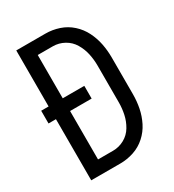

<svg xmlns="http://www.w3.org/2000/svg" viewBox="-178 -838 855 941"><g transform="rotate(-30 250.0 -367.5)"><path d="M60 0V-346H18V-418H60V-735H225Q264 -735 301.5 -722.5Q339 -710 368.5 -683.5Q398 -657 415.5 -622Q433 -587 440.5 -549Q448 -511 448 -472V-263Q448 -224 440.5 -186Q433 -148 415.5 -113Q398 -78 368.5 -51.5Q339 -25 301.5 -12.5Q264 0 225 0ZM140 -72H225Q259 -72 289 -88.5Q319 -105 336.5 -134.5Q354 -164 361 -197Q368 -230 368 -263V-472Q368 -505 361 -538Q354 -571 336.5 -600.5Q319 -630 289 -646.5Q259 -663 225 -663H140V-418H262V-346H140Z"/></g></svg>

Font: Iosevka SS08
Style: Regular
Weight: 400
Monospace: yes
Designer: Belleve Invis
Foundry: Belleve Invis
Version: 2.1.0; ttfautohint (v1.8.2)